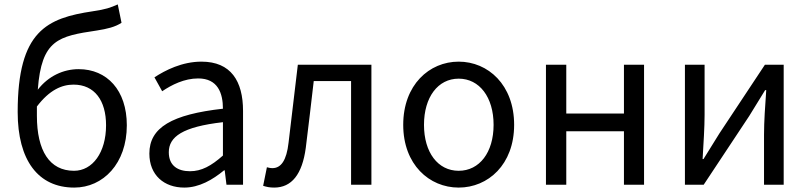

<svg xmlns="http://www.w3.org/2000/svg" viewBox="-20 -836 3659 869"><path d="M316 13C447 13 554 -96 554 -269C554 -428 464 -523 336 -523C267 -523 199 -492 151 -430C168 -657 244 -672 419 -698C464 -705 502 -714 530 -733L513 -816C479 -801 460 -794 400 -785C193 -754 60 -697 60 -329C60 -110 153 13 316 13ZM147 -354C204 -429 260 -453 313 -453C408 -453 460 -381 460 -269C460 -146 399 -63 315 -63C204 -63 147 -154 147 -312Z M814 13C881 13 942 -22 994 -65H997L1005 0H1080V-334C1080 -469 1025 -557 892 -557C804 -557 728 -518 679 -486L714 -423C757 -452 814 -481 877 -481C966 -481 989 -414 989 -344C758 -318 656 -259 656 -141C656 -43 723 13 814 13ZM840 -61C786 -61 744 -85 744 -147C744 -217 806 -262 989 -283V-132C936 -85 892 -61 840 -61Z M1221 13C1300 13 1348 -47 1364 -167C1377 -268 1388 -369 1400 -469H1569V0H1661V-543H1328C1314 -426 1300 -308 1286 -190C1277 -110 1252 -75 1213 -75C1203 -75 1196 -77 1188 -79L1171 5C1187 10 1200 13 1221 13Z M2056 13C2189 13 2307 -91 2307 -271C2307 -452 2189 -557 2056 -557C1923 -557 1805 -452 1805 -271C1805 -91 1923 13 2056 13ZM2056 -63C1962 -63 1899 -146 1899 -271C1899 -396 1962 -480 2056 -480C2150 -480 2214 -396 2214 -271C2214 -146 2150 -63 2056 -63Z M2451 0H2543V-242H2804V0H2895V-543H2804V-322H2543V-543H2451Z M3080 0H3165L3371 -311C3391 -344 3422 -394 3443 -428H3448C3443 -357 3438 -285 3438 -227V0H3527V-543H3442L3236 -232C3216 -199 3185 -149 3164 -116H3160C3164 -186 3169 -259 3169 -316V-543H3080Z"/></svg>

Font: Noto Sans CJK HK
Style: Regular
Weight: 400
Designer: Ryoko NISHIZUKA 西塚涼子 (kana, bopomofo & ideographs); Paul D. Hunt (Latin, Greek & Cyrillic); Sandoll Communications 산돌커뮤니
Foundry: Adobe
Version: Version 2.004;hotconv 1.0.118;makeotfexe 2.5.65603